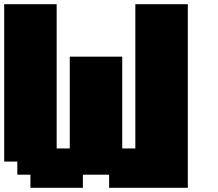

<svg xmlns="http://www.w3.org/2000/svg" viewBox="-20 -895 1040 915"><path d="M500 0H875V-875H625V-187.5H562.5V-625H312.5V-187.5H250V-875H0V-125H62.5V-62.5H125V0H375V-62.5H500Z"/></svg>

Font: Faithful 32x
Style: Bold
Weight: 400
Foundry: Faithful Resource Pack
Version: Version 1.0; January 27, 2023